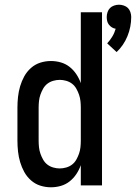

<svg xmlns="http://www.w3.org/2000/svg" viewBox="-20 -787 577 815"><path d="M475 -566 435 -603Q447 -616 456.5 -631.5Q466 -647 471 -665Q463 -666 455.5 -670.5Q448 -675 442.5 -682Q437 -689 435 -697.5Q433 -706 433 -715Q433 -725 436.5 -735.5Q440 -746 447 -753Q454 -760 464.5 -763.5Q475 -767 485 -767Q495 -767 505.5 -763.5Q516 -760 523 -753Q530 -746 533.5 -735.5Q537 -725 537 -715Q537 -694 533 -673.5Q529 -653 521 -633.5Q513 -614 501.5 -597Q490 -580 475 -566ZM196 8Q173 8 151 1Q129 -6 111.5 -21.5Q94 -37 83 -57Q72 -77 65.5 -99Q59 -121 56.5 -144Q54 -167 54 -190V-330Q54 -353 56.5 -376Q59 -399 65.5 -421Q72 -443 83 -463Q94 -483 111.5 -498.5Q129 -514 151 -521Q173 -528 196 -528Q218 -528 238.5 -522Q259 -516 275.5 -503Q292 -490 304 -472Q316 -454 323 -434V-735H413V0H323V-86Q316 -66 304 -48Q292 -30 275.5 -17Q259 -4 238.5 2Q218 8 196 8ZM233 -72Q247 -72 261 -76Q275 -80 286 -88.5Q297 -97 304 -109.5Q311 -122 315.5 -135Q320 -148 321.5 -162Q323 -176 323 -190V-330Q323 -344 321.5 -358Q320 -372 315.5 -385Q311 -398 304 -410.5Q297 -423 286 -431.5Q275 -440 261 -444Q247 -448 234 -448Q220 -448 206 -444Q192 -440 181 -431.5Q170 -423 163 -410.5Q156 -398 151.5 -385Q147 -372 145.5 -358Q144 -344 144 -330V-190Q144 -176 145.5 -162Q147 -148 151.5 -135Q156 -122 163 -109.5Q170 -97 181 -88.5Q192 -80 206 -76Q220 -72 233 -72Z"/></svg>

Font: Iosevka Medium
Style: Regular
Weight: 500
Monospace: yes
Designer: Belleve Invis
Foundry: Belleve Invis
Version: Version 32.5.0; ttfautohint (v1.8.4)